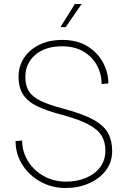

<svg xmlns="http://www.w3.org/2000/svg" viewBox="-20 -926 640 962"><path d="M309 16Q240 16 183 -15.5Q126 -47 92 -100.5Q58 -154 58 -219L91 -222Q91 -167 119.5 -120Q148 -73 198 -44.5Q248 -16 311 -16Q365 -16 410 -34.5Q455 -53 481.5 -88Q508 -123 508 -172Q508 -213 490 -244.5Q472 -276 424 -302Q376 -328 286 -352Q214 -371 167 -393.5Q120 -416 96.5 -451Q73 -486 73 -542Q73 -593 99.5 -634.5Q126 -676 175.5 -701Q225 -726 293 -726Q367 -726 418.5 -694Q470 -662 496.5 -612Q523 -562 523 -508L489 -505Q489 -556 465.5 -599Q442 -642 398 -668Q354 -694 291 -694Q206 -694 156.5 -651Q107 -608 107 -540Q107 -497 124.5 -469Q142 -441 183 -421Q224 -401 296 -382Q394 -356 447.5 -326.5Q501 -297 521.5 -259Q542 -221 542 -170Q542 -113 510 -71.5Q478 -30 425 -7Q372 16 309 16ZM283 -790 355 -906H389L309 -790Z"/></svg>

Font: Geist Mono Thin
Style: Regular
Weight: 100
Monospace: yes
Designer: Basement.studio, Andrés Briganti, Mateo Zaragoza
Foundry: Basement.studio, Vercel, Andrés Briganti, Guido Ferreyra, Mateo Zaragoza
Version: Version 1.500; ttfautohint (v1.8.4.7-5d5b)